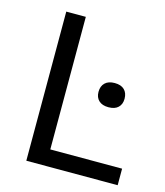

<svg xmlns="http://www.w3.org/2000/svg" viewBox="-94 -667 636 740"><g transform="rotate(15 224.0 -297.5)"><path d="M79.5 0V-595H157.5V-66H444V0ZM331.5 -281Q306.5 -281 293 -293.8Q279.5 -306.5 279.5 -328.5Q279.5 -351.5 293 -364.5Q306.5 -377.5 331.5 -377.5Q357 -377.5 370.2 -364.5Q383.5 -351.5 383.5 -328.5Q383.5 -306.5 370.2 -293.8Q357 -281 331.5 -281Z"/></g></svg>

Font: Encode Sans SC SemiCondensed
Style: Regular
Weight: 400
Width: 4
Designer: Multiple Designers
Foundry: Impallari Type
Version: Version 3.002